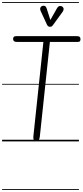

<svg xmlns="http://www.w3.org/2000/svg" viewBox="-25 -1349 788 1832"><path d="M319.5 0Q302.5 0 297 -13.5Q291.5 -27 293.5 -49L389 -949H136.5Q116 -949 108 -956.8Q100 -964.5 100 -976.5Q100 -989 105.8 -996.5Q111.5 -1004 131.5 -1004H708.5Q729 -1004 736 -996.2Q743 -988.5 743 -976.5Q743 -963.5 738 -956.2Q733 -949 714 -949H451L355 -45.5Q353 -27.5 346 -13.8Q339 0 319.5 0ZM319.5 0Q302.5 0 297 -13.5Q291.5 -27 293.5 -49L389 -949H136.5Q116 -949 108 -956.8Q100 -964.5 100 -976.5Q100 -989 105.8 -996.5Q111.5 -1004 131.5 -1004H708.5Q729 -1004 736 -996.2Q743 -988.5 743 -976.5Q743 -963.5 738 -956.2Q733 -949 714 -949H451L355 -45.5Q353 -27.5 346 -13.8Q339 0 319.5 0ZM447.5 -1093.5Q443 -1093.5 435.8 -1098.2Q428.5 -1103 424.5 -1111L365 -1239.5Q354.5 -1262.5 360.2 -1275.5Q366 -1288.5 377.5 -1292Q392.5 -1297 404 -1291Q415.5 -1285 419.5 -1270.5L455.5 -1158.5L518.5 -1269.5Q531.5 -1291 546.5 -1291.8Q561.5 -1292.5 571 -1285Q582.5 -1274.5 582 -1261.8Q581.5 -1249 573 -1237L480 -1109Q471.5 -1096.5 463.2 -1095Q455 -1093.5 447.5 -1093.5ZM-5 455H728V463H-5ZM-5 -16H728V0H-5ZM-5 -549H728V-541H-5ZM-5 -1329H728V-1321H-5Z"/></svg>

Font: Edu SA Dotted Guide
Style: Regular
Weight: 400
Designer: Tina and Corey Anderson, Eben Sorkin, Mirko Velimirovic
Foundry: Google for Education
Version: Version 2.000